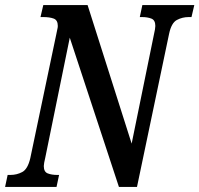

<svg xmlns="http://www.w3.org/2000/svg" viewBox="-38 -734 783 754"><path d="M-18 0 -8 -47H3Q28 -47 49.5 -58.5Q71 -70 81 -113L183 -599Q185 -611 187 -618.5Q189 -626 189 -632Q189 -655 173 -661Q157 -667 132 -667H121L132 -714H306L479 -170L567 -601Q569 -609 570.5 -618Q572 -627 572 -632Q572 -655 556.5 -661Q541 -667 520 -667H511L521 -714H725L714 -667H703Q678 -667 656.5 -655.5Q635 -644 626 -601L500 0H429L236 -586L140 -116Q137 -103 135.5 -95Q134 -87 134 -82Q134 -59 149.5 -53Q165 -47 187 -47H194L184 0Z"/></svg>

Font: Noto Serif ExtraCondensed SemiBold
Style: Italic
Weight: 600
Width: 2
Italic angle: -12°
Designer: Monotype Design Team
Foundry: Monotype Imaging Inc.
Version: Version 2.013